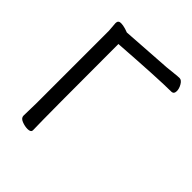

<svg xmlns="http://www.w3.org/2000/svg" viewBox="-204 -842 980 980"><g transform="rotate(45 286.5 -351.5)"><path d="M158 15Q138 15 116.5 6.5Q95 -2 95 -19L97 -108V-634L93 -685Q93 -705 113 -705Q128 -705 148 -699L168 -692L437 -710Q459 -712 485 -715Q511 -718 523 -718Q537 -718 548.5 -698.5Q560 -679 560 -661Q560 -639 541 -639Q453 -639 179 -620Q179 -107 182 -1Q182 15 158 15Z"/></g></svg>

Font: LXGW WenKai TC
Style: Bold
Weight: 700
Designer: LXGW / Fontworks Inc.
Foundry: LXGW / Fontworks Inc.
Version: Version 1.330;April 28, 2024